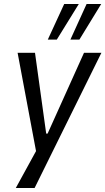

<svg xmlns="http://www.w3.org/2000/svg" viewBox="-20 -760 527 960"><path d="M59 180 167 -17V32L68 -496H155L211 -92H218L400 -496H487L153 180ZM332 -562 413 -740H486L377 -562ZM219 -562 301 -740H374L264 -562Z"/></svg>

Font: Nunito Sans 7pt Condensed
Style: Italic
Weight: 400
Width: 3
Italic angle: -9°
Designer: Vernon Adams
Foundry: Vernon Adams
Version: Version 3.101;gftools[0.9.27]